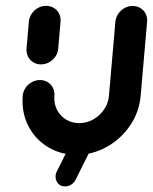

<svg xmlns="http://www.w3.org/2000/svg" viewBox="-20 -539 536 673"><path d="M123.7 -313.3Q108.5 -313.3 96.5 -320.7Q84.4 -328.1 78.1 -340.9Q71.9 -353.7 73 -368.9L81.1 -463Q82.6 -478.1 91.1 -490.9Q99.6 -503.7 113 -511.1Q126.3 -518.5 141.5 -518.5Q156.7 -518.5 168.9 -511.1Q181.1 -503.7 187.4 -490.9Q193.7 -478.1 192.2 -463L184.1 -368.9Q183 -353.7 174.3 -340.9Q165.6 -328.1 152.2 -320.7Q138.9 -313.3 123.7 -313.3ZM444.8 -518.1Q460 -518.1 472.2 -510.7Q484.4 -503.3 490.7 -490.6Q497 -477.8 495.6 -462.6L473 -203Q468.1 -146.3 435.9 -98.9Q403.7 -51.5 353.7 -23.9Q303.7 3.7 248.1 3.7Q195.6 3.7 152.2 -21.1Q108.9 -45.9 83.9 -89.1Q58.9 -132.2 58.9 -184.8Q58.9 -190.4 59.6 -203Q60.7 -218.1 69.4 -230.9Q78.1 -243.7 91.5 -251.1Q104.8 -258.5 120 -258.5Q135.2 -258.5 147.2 -251.1Q159.3 -243.7 165.6 -230.9Q171.9 -218.1 170.7 -203Q170.4 -200 170.4 -194.1Q170.4 -170 181.9 -150.2Q193.3 -130.4 213.3 -118.9Q233.3 -107.4 257.8 -107.4Q283.7 -107.4 306.7 -120.2Q329.6 -133 344.6 -155Q359.6 -177 361.9 -203L384.4 -462.6Q385.9 -477.8 394.4 -490.6Q403 -503.3 416.3 -510.7Q429.6 -518.1 444.8 -518.1ZM174.8 80Q174.8 70.4 178.9 62.6L243 -65.9Q248.5 -75.9 258.1 -82Q267.8 -88.1 278.9 -88.1Q294.8 -88.1 303.7 -78Q312.6 -67.8 312.6 -53.7Q312.6 -44.1 308.5 -36.3L244.4 92.2Q238.9 102.2 229.3 108.3Q219.6 114.4 208.5 114.4Q192.6 114.4 183.7 104.3Q174.8 94.1 174.8 80Z"/></svg>

Font: 26F Galaxy Sans Black
Style: Italic
Weight: 900
Italic angle: -5°
Designer: C₂₉H₂₅N₃O₅
Version: Version 1.200